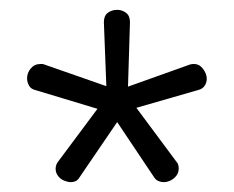

<svg xmlns="http://www.w3.org/2000/svg" viewBox="-20 -751 475 390"><path d="M124 -381Q118 -381 110.5 -384Q103 -387 98 -393.5Q93 -400 93 -408Q93 -417 99 -424L178 -530L52 -568Q43 -570 39 -577Q35 -584 35 -592Q35 -603 42.5 -612Q50 -621 62 -621Q63 -621 65.5 -621Q68 -621 70 -620L196 -576L191 -706Q191 -719 199 -725Q207 -731 218 -731Q228 -731 236 -725Q244 -719 244 -706L240 -575L366 -620Q369 -621 374 -621Q385 -621 392.5 -611Q400 -601 400 -591Q400 -583 395.5 -576.5Q391 -570 382 -568L257 -532L338 -423Q343 -418 343 -409Q343 -397 333.5 -389Q324 -381 312 -381Q308 -381 302.5 -383Q297 -385 293 -391L218 -503L141 -390Q138 -385 133.5 -383Q129 -381 124 -381Z"/></svg>

Font: Dosis ExtraLight
Style: Regular
Weight: 400
Version: Version 3.001; ttfautohint (v1.8.2)